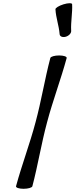

<svg xmlns="http://www.w3.org/2000/svg" viewBox="-20 -1162 470 1198"><path d="M326 -1104C329 -1050 348 -1002 352 -949C353 -934 371 -927 391 -933C411 -939 426 -956 424 -971C421 -1025 433 -1082 430 -1136C429 -1144 405 -1144 376 -1135C347 -1126 325 -1112 326 -1104ZM294 -800C259 -667 238 -533 202 -400C167 -267 116 -133 80 0C78 9 99 16 127 16C155 16 180 9 182 0C217 -133 238 -267 274 -400C309 -533 360 -667 396 -800C398 -809 377 -816 349 -816C321 -816 296 -809 294 -800Z"/></svg>

Font: Nupuram Medium Oblique
Style: Regular
Weight: 500
Designer: Santhosh Thottingal (santhosh.thottingal@gmail.com)
Foundry: SMC
Version: Version 1.000